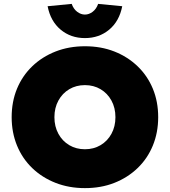

<svg xmlns="http://www.w3.org/2000/svg" viewBox="-20 -958 874 988"><path d="M417 10Q335 10 266 -17Q197 -44 146 -93Q95 -142 67.5 -209Q40 -276 40 -355Q40 -435 67.5 -501.5Q95 -568 146 -617Q197 -666 266 -693Q335 -720 417 -720Q500 -720 568.5 -693Q637 -666 688 -617Q739 -568 766.5 -501.5Q794 -435 794 -355Q794 -276 766.5 -209Q739 -142 688 -93Q637 -44 568.5 -17Q500 10 417 10ZM417 -190Q462 -190 497.5 -211Q533 -232 553.5 -269.5Q574 -307 574 -355Q574 -403 553.5 -440.5Q533 -478 497.5 -499Q462 -520 417 -520Q372 -520 336.5 -499Q301 -478 280.5 -440.5Q260 -403 260 -355Q260 -307 280.5 -269.5Q301 -232 336.5 -211Q372 -190 417 -190ZM417 -762Q344 -762 292 -805.5Q240 -849 225 -926L349 -938Q358 -912 377 -897.5Q396 -883 417 -883Q438 -883 457 -897.5Q476 -912 485 -938L609 -926Q594 -849 542 -805.5Q490 -762 417 -762Z"/></svg>

Font: Lexend Black
Style: Regular
Weight: 900
Designer: Bonnie Shaver-Troup, Thomas Jockin
Foundry: Lexend
Version: Version 1.007; ttfautohint (v1.8.3)